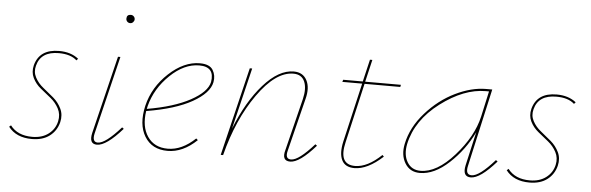

<svg xmlns="http://www.w3.org/2000/svg" viewBox="-43 -737 2702 878"><g transform="rotate(5 1308.0 -297.5)"><path d="M124 3Q52 3 16 -44L24 -51Q57 -7 125 -7Q170 -7 199.5 -29.5Q229 -52 237 -88Q244 -120 230 -146.5Q216 -173 192.5 -192Q169 -211 145.5 -230Q122 -249 109 -275.5Q96 -302 104 -334Q124 -409 214 -409Q268 -409 303 -381L296 -373Q268 -399 213 -399Q131 -399 114 -333Q106 -304 119.5 -278.5Q133 -253 157 -234Q181 -215 204.5 -195Q228 -175 241.5 -147Q255 -119 247 -85Q237 -45 205.5 -21Q174 3 124 3Z M507 -583Q507 -602 526 -602Q534 -602 539.5 -596.5Q545 -591 545 -583Q545 -576 539.5 -570Q534 -564 526 -564Q518 -564 512.5 -569.5Q507 -575 507 -583ZM423 3Q385 3 397 -49L484 -406H495L408 -47Q399 -7 426 -7Q461 -7 531 -86L539 -80Q466 3 423 3Z M860 -409Q905 -409 920 -384Q935 -359 929 -328Q919 -278 843 -235Q767 -192 634 -170Q623 -98 654 -52.5Q685 -7 747 -7Q812 -7 873 -65L881 -58Q817 3 747 3Q675 3 641.5 -52Q608 -107 628 -194Q649 -281 718 -345Q787 -409 860 -409ZM918 -328Q930 -399 858 -399Q789 -399 724.5 -337Q660 -275 639 -194L636 -180Q759 -201 833.5 -241.5Q908 -282 918 -328Z M1418 -86 1426 -80Q1353 3 1310 3Q1269 3 1284 -49L1343 -287Q1355 -337 1341.5 -368Q1328 -399 1290 -399Q1209 -399 1126.5 -282.5Q1044 -166 1002 0H991L1089 -406H1100L1032 -124Q1082 -251 1152 -330Q1222 -409 1291 -409Q1333 -409 1351 -375Q1369 -341 1355 -288L1295 -47Q1284 -7 1313 -7Q1348 -7 1418 -86Z M1618 -381 1555 -108Q1530 -3 1607 -3Q1664 -3 1728 -64L1735 -57Q1665 7 1605 7Q1562 7 1547 -24Q1532 -55 1544 -109L1607 -381H1516L1519 -391H1609L1633 -493H1644L1620 -391H1784L1782 -381Z M2247 -86 2255 -80Q2182 3 2139 3Q2099 3 2111 -51L2146 -205Q2106 -122 2038.5 -59.5Q1971 3 1905 3Q1859 3 1836.5 -34.5Q1814 -72 1825 -124Q1841 -201 1900 -267.5Q1959 -334 2033 -370Q2107 -406 2174 -406H2202L2122 -49Q2112 -7 2142 -7Q2177 -7 2247 -86ZM1907 -7Q1982 -7 2061.5 -96.5Q2141 -186 2162 -278L2188 -396H2173Q2073 -396 1966.5 -315.5Q1860 -235 1836 -124Q1826 -74 1846 -40.5Q1866 -7 1907 -7Z M2408 3Q2336 3 2300 -44L2308 -51Q2341 -7 2409 -7Q2454 -7 2483.5 -29.5Q2513 -52 2521 -88Q2528 -120 2514 -146.5Q2500 -173 2476.5 -192Q2453 -211 2429.5 -230Q2406 -249 2393 -275.5Q2380 -302 2388 -334Q2408 -409 2498 -409Q2552 -409 2587 -381L2580 -373Q2552 -399 2497 -399Q2415 -399 2398 -333Q2390 -304 2403.5 -278.5Q2417 -253 2441 -234Q2465 -215 2488.5 -195Q2512 -175 2525.5 -147Q2539 -119 2531 -85Q2521 -45 2489.5 -21Q2458 3 2408 3Z"/></g></svg>

Font: EauTestInfant Hairline
Style: Italic
Weight: 250
Italic angle: -12°
Designer: Christian Thalmann (Catharsis Fonts)
Version: Version 0.001;PS 000.001;hotconv 1.0.88;makeotf.lib2.5.64775